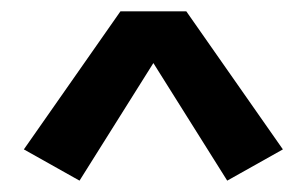

<svg xmlns="http://www.w3.org/2000/svg" viewBox="-20 -759 540 338"><path d="M120 -441 22 -496 192 -739H308L478 -496L380 -441L250 -648Z"/></svg>

Font: Iosevka Term Curly
Style: Bold
Weight: 700
Designer: Belleve Invis
Foundry: Belleve Invis
Version: Version 32.3.0